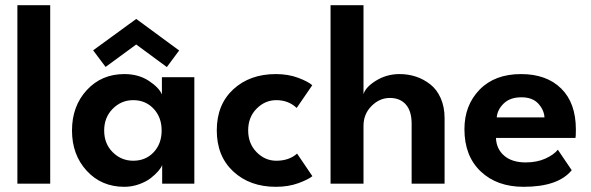

<svg xmlns="http://www.w3.org/2000/svg" viewBox="-20 -708 2279 740"><path d="M173.5 0H47V-688H173.5Z M387 -450 339 -514 505 -635 670.5 -513.5 623 -449.5 505 -536.5ZM605 0V-72Q601.5 -62 590.2 -48.8Q579 -35.5 561 -21.5Q543 -7.5 515.8 2.2Q488.5 12 459 12Q371 12 314.2 -49.8Q257.5 -111.5 257.5 -205Q257.5 -299 314.5 -360.8Q371.5 -422.5 459 -422.5Q514 -422.5 553.5 -396.5Q593 -370.5 604 -344V-410.5H729V0ZM381.5 -205Q381.5 -154 414.5 -121.2Q447.5 -88.5 493.5 -88.5Q541.5 -88.5 572.2 -121.2Q603 -154 603 -205Q603 -256 572 -289Q541 -322 493.5 -322Q447.5 -322 414.5 -288.8Q381.5 -255.5 381.5 -205Z M1045 -88.5Q1094 -88.5 1125 -116L1184 -29Q1168 -16 1129.8 -2Q1091.5 12 1043 12Q943 12 879.2 -47Q815.5 -106 815.5 -205.5Q815.5 -305 879.2 -363.8Q943 -422.5 1043 -422.5Q1091 -422.5 1129.5 -408Q1168 -393.5 1183.5 -379.5L1123.5 -292Q1091.5 -322 1045 -322Q1001.5 -322 969 -289.2Q936.5 -256.5 936.5 -205.5Q936.5 -154.5 969 -121.5Q1001.5 -88.5 1045 -88.5Z M1520 -422.5Q1553 -422.5 1582.8 -412.8Q1612.5 -403 1638 -383.2Q1663.5 -363.5 1678.5 -329.8Q1693.5 -296 1693.5 -252.5V0H1566.5V-231Q1566.5 -280 1544.2 -305.2Q1522 -330.5 1482.5 -330.5Q1443 -330.5 1412 -299.5Q1381 -268.5 1381 -223V0H1254V-688H1381V-345Q1389 -372.5 1429.8 -397.5Q1470.5 -422.5 1520 -422.5Z M1891.5 -176.5Q1893 -134 1923.2 -108Q1953.5 -82 2006 -82Q2049.5 -82 2082 -96.8Q2114.5 -111.5 2130 -131L2183.5 -52Q2131.5 12 1998 12Q1895 12 1832.5 -47.5Q1770 -107 1770 -210Q1770 -302.5 1828.5 -362.5Q1887 -422.5 1988 -422.5Q2086.5 -422.5 2143 -366.8Q2199.5 -311 2199.5 -209Q2199.5 -181.5 2198 -176.5ZM2078.5 -255.5Q2077 -284 2054.8 -308.5Q2032.5 -333 1989.5 -333Q1946 -333 1921.5 -309.2Q1897 -285.5 1894.5 -255.5Z"/></svg>

Font: League Spartan SemiBold
Style: Regular
Weight: 600
Foundry: The League of Moveable Type
Version: Version 2.002